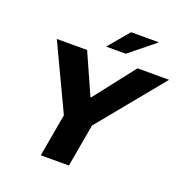

<svg xmlns="http://www.w3.org/2000/svg" viewBox="-152 -1013 1102 1149"><g transform="rotate(20 399.5 -438.5)"><path d="M377 -745H502L662 -874L661 -877H488ZM232 0H411L459 -272L799 -687H598L397 -429H392L277 -687H84L280 -272Z"/></g></svg>

Font: Archivo ExtraBold
Style: Italic
Weight: 800
Italic angle: -10°
Designer: Hector Gatti
Foundry: Omnibus-Type
Version: Version 2.001